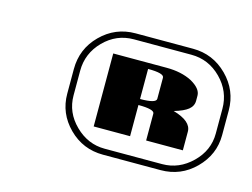

<svg xmlns="http://www.w3.org/2000/svg" viewBox="-63 -716 770 587"><g transform="rotate(15 322.0 -423.0)"><path d="M147 -382.8V-460.9Q147 -524.9 191.9 -569.8Q237.3 -615.2 300.8 -615.2H482.9Q546.4 -615.2 591.8 -569.8Q637.2 -524.4 637.2 -460.9V-382.8Q637.2 -321.3 591.8 -275.9Q546.9 -231 482.9 -231H300.8Q236.8 -231 191.9 -275.9Q147 -320.8 147 -382.8ZM167 -382.8Q167 -329.1 207.3 -289.6Q247.6 -250 300.8 -250H482.9Q536.1 -250 576.7 -289.6Q617.2 -329.1 617.2 -382.8V-460.9Q617.2 -516.1 577.4 -556.2Q537.6 -596.2 482.9 -596.2H300.8Q246.1 -596.2 206.5 -556.2Q167 -516.1 167 -460.9ZM251 -307.1V-538.1H419.9Q466.8 -538.1 500 -521Q533.2 -502.4 533.2 -480V-463.9Q533.2 -447.3 519.3 -436Q505.4 -424.8 475.1 -416Q533.2 -399.4 533.2 -366.2V-307.1H417V-392.1Q417 -405.8 366.2 -405.8V-307.1ZM366.2 -424.8Q417 -424.8 417 -439V-505.9Q417 -520 366.2 -520Z"/></g></svg>

Font: Hjet
Style: Italic
Weight: 400
Designer: T. Christopher White
Version: Version 1.2